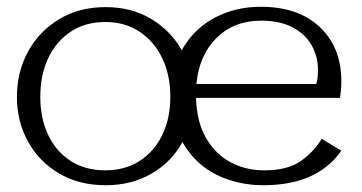

<svg xmlns="http://www.w3.org/2000/svg" viewBox="-20 -533 1069 567"><path d="M292 14Q214 14 155 -20.5Q96 -55 63 -114.5Q30 -174 30 -247Q30 -321 63 -381Q96 -441 155 -476.5Q214 -512 292 -512Q369 -512 427.5 -476.5Q486 -441 519 -381Q552 -321 552 -247Q552 -174 519.5 -114.5Q487 -55 428 -20.5Q369 14 292 14ZM291 -30Q349 -30 392 -57.5Q435 -85 459 -134Q483 -183 483 -247Q483 -312 459 -361.5Q435 -411 392 -439.5Q349 -468 291 -468Q232 -468 189 -439.5Q146 -411 122.5 -361.5Q99 -312 99 -247Q99 -183 122.5 -134Q146 -85 189 -57.5Q232 -30 291 -30ZM988 -88Q917 14 758 14Q684 14 622.5 -15.5Q561 -45 524 -104.5Q487 -164 487 -256Q487 -337 522.5 -394.5Q558 -452 617.5 -482.5Q677 -513 750 -513Q861 -513 924.5 -453Q988 -393 988 -293Q988 -269 984 -244H559Q561 -172 589 -124.5Q617 -77 661.5 -53.5Q706 -30 760 -30Q830 -30 868.5 -57.5Q907 -85 930 -123ZM751 -472Q671 -472 619.5 -421Q568 -370 560 -285H914Q917 -296 918 -305.5Q919 -315 919 -327Q919 -366 900.5 -399Q882 -432 844.5 -452Q807 -472 751 -472Z"/></svg>

Font: Panamera
Style: Regular
Weight: 400
Designer: Bastien Sozeau
Foundry: NBR — Bastien Sozeau
Version: Version 3.002; ttfautohint (v1.8.4.7-5d5b);gftools[0.9.33]